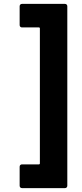

<svg xmlns="http://www.w3.org/2000/svg" viewBox="-20 -820 421 987"><path d="M326 135V-788C326 -795 321 -800 314 -800H93C86 -800 81 -795 81 -788V-691C81 -684 86 -679 93 -679H180C183 -679 185 -677 185 -674V20C185 23 183 25 180 25H93C86 25 81 30 81 37V135C81 142 86 147 93 147H314C321 147 326 142 326 135Z"/></svg>

Font: Barlow Semi Condensed
Style: Bold
Weight: 700
Width: 4
Designer: Jeremy Tribby
Foundry: Tribby Type
Version: Version 1.422;hotconv 1.0.109;makeotfexe 2.5.65596